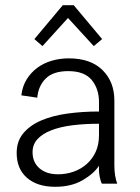

<svg xmlns="http://www.w3.org/2000/svg" viewBox="-20 -705 536 737"><path d="M221 -685H263L372 -555L340 -528L241 -636L143 -528L112 -555ZM371 0Q366 -9 362.5 -27.5Q359 -46 360 -69Q341 -39 297.5 -13.5Q254 12 192 12Q123 12 83.5 -22.5Q44 -57 44 -118Q44 -163 69.5 -193.5Q95 -224 138 -242.5Q181 -261 238.5 -269Q296 -277 360 -277V-313Q360 -364 332 -398Q304 -432 242 -432Q184 -432 155.5 -403.5Q127 -375 123 -330L62 -339Q66 -374 82.5 -400.5Q99 -427 123.5 -445Q148 -463 179 -472Q210 -481 244 -481Q328 -481 373.5 -436Q419 -391 419 -319V-71Q419 -48 422 -30.5Q425 -13 430 0ZM203 -36Q234 -36 262.5 -46Q291 -56 313 -75.5Q335 -95 347.5 -122.5Q360 -150 360 -186V-230Q304 -230 257 -224Q210 -218 176 -204.5Q142 -191 123.5 -170.5Q105 -150 105 -121Q105 -82 131.5 -59Q158 -36 203 -36Z"/></svg>

Font: Post Grotesk Light
Style: Light
Weight: 300
Version: Version 1.0